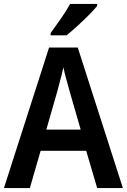

<svg xmlns="http://www.w3.org/2000/svg" viewBox="-20 -958 647 978"><path d="M475 0 419 -190H187L132 0H0L230 -716H376L606 0ZM335 -492Q328 -518 318 -553.5Q308 -589 303 -615Q299 -596 293 -572.5Q287 -549 281 -527.5Q275 -506 272 -493L216 -298H391ZM475 -928Q460 -909 432 -881Q404 -853 373.5 -825Q343 -797 319 -778H238V-790Q262 -823 290.5 -863.5Q319 -904 337 -938H475Z"/></svg>

Font: Noto Sans Malayalam SemiCondensed SemiBold
Style: Regular
Weight: 600
Width: 4
Designer: Jelle Bosma - Monotype Design Team
Foundry: Monotype Imaging Inc.
Version: Version 2.104; ttfautohint (v1.8.4.7-5d5b)